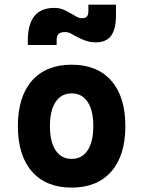

<svg xmlns="http://www.w3.org/2000/svg" viewBox="-20 -810 626 839"><path d="M293 9.8Q181.2 9.8 119.6 -60.5Q58.1 -130.9 58.1 -258.8Q58.1 -387.2 119.6 -457.3Q181.2 -527.3 293 -527.3Q404.8 -527.3 466.3 -457.3Q527.8 -387.2 527.8 -258.8Q527.8 -130.9 466.3 -60.5Q404.8 9.8 293 9.8ZM293 -115.7Q338.4 -115.7 363 -153.1Q387.7 -190.4 387.7 -258.8Q387.7 -327.6 363 -364.7Q338.4 -401.9 293 -401.9Q248 -401.9 223.1 -364.7Q198.2 -327.6 198.2 -258.8Q198.2 -190.4 223.1 -153.1Q248 -115.7 293 -115.7ZM101.6 -613.3V-632.8Q101.6 -775.4 216.3 -775.4Q238.8 -775.4 255.1 -768.8Q271.5 -762.2 293 -749.5Q307.6 -741.2 316.9 -735.8Q326.2 -730.5 339.8 -730.5Q366.2 -730.5 366.2 -759.8V-789.6H486.8V-742.2Q486.8 -683.6 465.8 -654.3Q444.8 -625 398.9 -625Q374 -625 354 -632.3Q334 -639.6 315.4 -649.4Q299.8 -658.2 288.6 -664.1Q277.3 -669.9 263.7 -669.9Q245.6 -669.9 236.6 -662.1Q227.5 -654.3 227.5 -633.8V-613.3Z"/></svg>

Font: Caskaydia Cove
Style: Bold
Weight: 700
Monospace: yes
Designer: Aaron Bell
Foundry: Saja Typeworks
Version: Version 4.300; ttfautohint (v1.8.3)